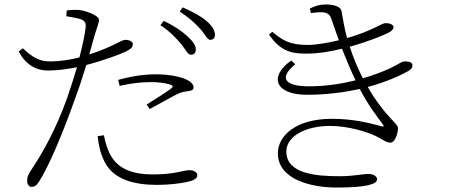

<svg xmlns="http://www.w3.org/2000/svg" viewBox="-20 -802 2040 863"><path d="M792 -607C813 -582 823 -556 838 -556C851 -556 860 -563 860 -578C860 -598 849 -615 822 -639C799 -661 765 -685 716 -708L701 -689C742 -662 770 -632 792 -607ZM878 -674C901 -650 911 -623 925 -623C937 -623 946 -630 946 -645C946 -665 935 -684 909 -707C886 -727 851 -747 801 -769L788 -750C830 -722 855 -700 878 -674ZM518 -416C561 -426 609 -433 658 -433C688 -433 721 -430 747 -421C756 -418 760 -413 751 -406C737 -393 675 -355 639 -332L653 -312C687 -330 736 -358 761 -371C787 -385 799 -389 818 -391C834 -394 850 -394 850 -409C850 -423 837 -436 817 -445C792 -456 746 -468 679 -468C619 -468 557 -456 511 -443ZM447 -194C453 -163 463 -127 482 -96C515 -43 577 -18 665 -18C771 -18 800 -37 832 -37C849 -37 867 -29 867 -14C867 4 840 12 815 17C785 23 740 29 685 29C584 29 491 5 451 -73C430 -114 423 -152 419 -190ZM83 -585 64 -571C97 -508 145 -485 197 -485C239 -485 287 -492 326 -500C312 -453 297 -405 282 -362C230 -217 171 -113 115 -30C105 -12 102 -4 102 10C102 25 110 38 121 38C135 38 143 33 155 15C200 -54 264 -208 315 -352C334 -402 352 -458 368 -510C443 -529 528 -561 547 -571C570 -583 577 -590 577 -605C577 -615 560 -623 546 -623C538 -623 529 -620 516 -613C483 -596 437 -575 381 -557L407 -649C414 -673 425 -699 425 -713C424 -734 361 -755 336 -757C313 -759 299 -757 280 -755L278 -729C297 -726 321 -722 342 -716C361 -709 367 -700 365 -679C361 -645 351 -597 337 -544C299 -534 252 -526 204 -526C153 -526 122 -548 83 -585Z M1693 -235C1643 -248 1571 -268 1472 -268C1307 -268 1229 -190 1229 -113C1229 6 1381 41 1493 41C1630 41 1675 25 1675 4C1675 -8 1661 -20 1636 -20C1604 -20 1574 -10 1506 -10C1405 -10 1267 -19 1267 -121C1267 -190 1354 -236 1463 -236C1547 -236 1628 -209 1666 -192C1699 -177 1714 -161 1735 -161C1756 -161 1769 -204 1769 -227C1769 -247 1711 -277 1633 -411C1714 -433 1777 -461 1814 -482C1830 -491 1834 -499 1834 -508C1834 -520 1822 -526 1802 -526C1783 -526 1778 -516 1731 -494C1699 -479 1658 -464 1611 -450C1584 -502 1565 -553 1552 -592C1639 -616 1713 -647 1730 -657C1743 -665 1749 -672 1749 -680C1748 -693 1729 -698 1713 -698C1695 -698 1653 -663 1540 -631C1528 -673 1522 -714 1515 -752C1511 -775 1473 -782 1445 -782C1420 -782 1401 -777 1373 -764L1377 -743C1391 -745 1405 -747 1422 -747C1453 -747 1463 -736 1470 -715L1503 -621C1453 -609 1399 -600 1364 -600C1281 -600 1250 -621 1204 -659L1189 -647C1245 -563 1304 -561 1362 -561C1410 -561 1464 -570 1517 -583C1537 -532 1557 -485 1578 -441C1514 -425 1443 -414 1370 -414C1250 -414 1238 -457 1307 -513L1289 -530C1186 -457 1218 -376 1359 -376C1448 -376 1528 -387 1597 -402C1637 -325 1682 -269 1700 -244C1707 -234 1707 -231 1693 -235Z"/></svg>

Font: Noto Serif CJK SC ExtraLight
Style: Regular
Weight: 200
Designer: Ryoko NISHIZUKA 西塚涼子 (kana & ideographs); Frank Grießhammer (Latin, Greek & Cyrillic); Wenlong ZHANG 张文龙 (bopomofo); San
Foundry: Adobe
Version: Version 2.001;hotconv 1.1.0;makeotfexe 2.6.0